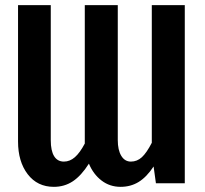

<svg xmlns="http://www.w3.org/2000/svg" viewBox="-20 -711 796 745"><path d="M697 -691V0H585L576 -65Q549 -24 518 -5Q487 14 448 14Q406 14 374 -10.5Q342 -35 325 -76Q295 -29 262.5 -7.5Q230 14 189 14Q125 14 87.5 -35Q50 -84 50 -162V-691H177V-167Q177 -126 190 -105Q203 -84 228 -84Q251 -84 270.5 -101Q290 -118 309 -154V-162V-691H437V-167Q437 -129 450.5 -106.5Q464 -84 488 -84Q512 -84 530.5 -101Q549 -118 569 -157V-691Z"/></svg>

Font: Fira Sans Extra Condensed Medium
Style: Regular
Weight: 500
Width: 1
Designer: Carrois Corporate & Edenspiekermann AG
Foundry: Carrois Corporate GbR & Edenspiekermann AG
Version: Version 4.203